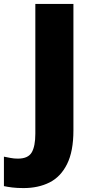

<svg xmlns="http://www.w3.org/2000/svg" viewBox="-99 -734 471 978"><path d="M21 224Q-12 224 -36.5 221Q-61 218 -79 214V64Q-63 67 -45.5 70.5Q-28 74 -8 74Q44 74 62.5 42.5Q81 11 81 -53V-714H275V-70Q275 37 242.5 102Q210 167 153 195.5Q96 224 21 224Z"/></svg>

Font: Noto Sans Gujarati UI Black
Style: Regular
Weight: 900
Designer: Jelle Bosma - Monotype Design Team, Universal Thirst
Foundry: Monotype Imaging Inc.
Version: Version 2.106; ttfautohint (v1.8.4.7-5d5b)